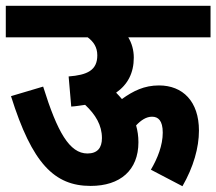

<svg xmlns="http://www.w3.org/2000/svg" viewBox="-20 -642 747 663"><path d="M0 -622V-513H283C303 -498 316 -479 316 -451C316 -399 281 -383 217 -378L226 -274C243 -275 259 -278 274 -280C310 -246 332 -210 332 -165C332 -131 316 -112 282 -112C220 -112 178 -186 129 -343L18 -310C91 -77 168 0 293 0C395 0 458 -54 458 -151C458 -172 455 -191 450 -209C467 -227 485 -239 505 -239C526 -239 542 -226 542 -184C542 -140 524 -95 501 -56L610 1C648 -65 667 -132 667 -191C667 -292 611 -347 529 -347C478 -347 440 -328 401 -300C395 -307 388 -315 381 -322C421 -350 442 -390 442 -443C442 -469 435 -493 423 -513H707V-622Z"/></svg>

Font: Noto Sans Devanagari Condensed
Style: Bold
Weight: 700
Width: 3
Designer: Jelle Bosma - Monotype Design Team
Foundry: Monotype Imaging Inc.
Version: Version 2.004